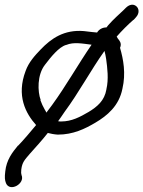

<svg xmlns="http://www.w3.org/2000/svg" viewBox="-22 -590 599 803"><path d="M480 -390C489 -409 476 -422 473 -426C471 -428 470 -430 466 -437C487 -461 514 -488 536 -507H537L546 -517C563 -535 559 -555 548 -564C535 -575 518 -571 504 -557L495 -548C476 -530 453 -510 431 -485L423 -475C410 -476 393 -469 384 -454L363 -456C350 -457 341 -459 329 -460C246 -467 192 -429 148 -383C125 -359 98 -330 85 -293C46 -190 85 -116 129 -67C105 -38 78 -6 54 19H53C29 48 5 79 0 127C-3 152 -2 163 3 176C19 215 84 178 68 142C66 134 66 134 67 119C71 88 81 79 102 54C125 28 153 -2 178 -34C189 -31 204 -28 219 -27H220C284 -27 333 -51 377 -77C426 -106 476 -147 490 -219C505 -283 494 -342 480 -390ZM148 -172C135 -207 133 -277 166 -319C191 -352 224 -393 254 -402H255C286 -415 321 -408 361 -403C306 -323 253 -229 196 -151L172 -119C171 -122 168 -127 165 -132C158 -144 152 -157 147 -171ZM248 -122C308 -203 358 -297 415 -377C418 -367 420 -355 422 -343C427 -306 433 -259 423 -217V-216C415 -169 385 -144 349 -122C313 -101 278 -82 234 -82C230 -82 226 -82 221 -83C230 -95 239 -109 248 -122Z"/></svg>

Font: Stray Cat
Style: ExBdObl
Weight: 800
Version: Version 1.0